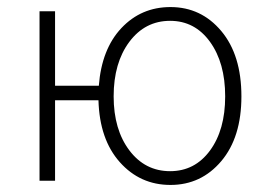

<svg xmlns="http://www.w3.org/2000/svg" viewBox="-20 -512 756 544"><path d="M463 12Q377 12 319.5 -52.5Q262 -117 259 -228H136V0H92V-480H136V-269H260Q268 -373 324 -432.5Q380 -492 463 -492Q550 -492 607 -424Q664 -356 664 -239Q664 -123 607 -55.5Q550 12 463 12ZM462 -27Q532 -27 575 -85.5Q618 -144 618 -239Q618 -334 575 -393.5Q532 -453 462 -453Q391 -453 346.5 -393.5Q302 -334 302 -239Q302 -145 346.5 -86Q391 -27 462 -27Z"/></svg>

Font: Toshiba Sans Light
Style: Regular
Weight: 300
Designer: Paul D. Hunt
Foundry: Toshiba Corporation
Version: Version 2.020;PS 2.0;hotconv 1.0.86;makeotf.lib2.5.63406